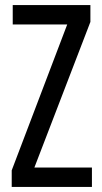

<svg xmlns="http://www.w3.org/2000/svg" viewBox="-20 -734 401 754"><path d="M341 0H26V-65L244 -638H30V-714H335V-648L115 -76H341Z"/></svg>

Font: Noto Sans Tamil ExtraCondensed
Style: Regular
Weight: 400
Width: 2
Designer: Jelle Bosma - Monotype Design Team
Foundry: Monotype Imaging Inc.
Version: Version 2.004; ttfautohint (v1.8.4.7-5d5b)